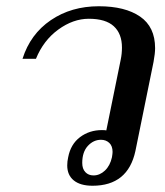

<svg xmlns="http://www.w3.org/2000/svg" viewBox="-20 -584 529 614"><path d="M195 -55Q195 -68 198 -81Q206 -123 236 -145.5Q266 -168 306 -168Q315 -168 320 -167L366 -393Q370 -412 370 -432Q370 -476 344 -500Q318 -524 264 -524Q214 -524 166.5 -489.5Q119 -455 95 -396H52Q77 -475 142.5 -519.5Q208 -564 296 -564Q380 -564 428 -531Q476 -498 476 -430Q476 -413 471 -386L413 -101Q389 10 276 10Q237 10 216 -7Q195 -24 195 -55ZM338 -81Q340 -93 340 -98Q340 -117 329.5 -127Q319 -137 303 -137Q279 -137 261 -117.5Q243 -98 243 -63Q243 -44 253 -33.5Q263 -23 279 -23Q299 -23 315.5 -38.5Q332 -54 338 -81Z"/></svg>

Font: Trirong Medium
Style: Italic
Weight: 500
Italic angle: -12°
Designer: Katatrad Team
Foundry: CadsonDemak
Version: Version 1.001